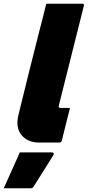

<svg xmlns="http://www.w3.org/2000/svg" viewBox="-81 -770 474 1037"><path d="M124 -573Q135 -614 147 -662Q159 -710 169 -750H364Q368 -750 371 -747Q374 -744 372 -739Q338 -605 304.5 -470Q271 -335 237 -201Q235 -193 237 -190Q240 -187 247 -187H297Q286 -144 275 -99.5Q264 -55 253 -11Q249 0 239 0H131Q68 0 34.5 -41.5Q1 -83 20 -155Q46 -262 71.5 -364Q97 -466 124 -573ZM26 53H200Q206 53 208.5 57.5Q211 62 207 68Q179 114 155 151.5Q131 189 101 237Q99 241 95 244Q91 247 84 247H-61Q-37 194 -17 149.5Q3 105 26 53Z"/></svg>

Font: Recursive Sn Lnr St Blk
Style: Italic
Weight: 900
Italic angle: -15°
Version: Version 1.079;hotconv 1.0.112;makeotfexe 2.5.65598; ttfautoh